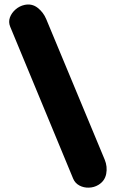

<svg xmlns="http://www.w3.org/2000/svg" viewBox="-20 -769 516 873"><path d="M427.2 71.8Q407.7 83.5 384.3 84.2Q360.8 85 341.1 74.5Q321.3 64 312.5 43L26.4 -647.5Q17.6 -668.9 25.1 -689.7Q32.7 -710.4 50.8 -726.1Q68.8 -741.7 91.3 -746.6Q125 -753.9 151.1 -733.6Q177.2 -713.4 190.4 -681.6L456.1 -43Q469.2 -11.2 462.9 21.5Q456.5 54.2 427.2 71.8Z"/></svg>

Font: Mikhak-FD Black
Style: Regular
Weight: 900
Designer: Amin Abedi
Version: Version 3.2